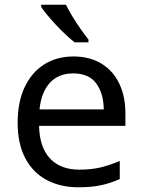

<svg xmlns="http://www.w3.org/2000/svg" viewBox="-20 -786 604 816"><path d="M292 -546Q361 -546 410.5 -516Q460 -486 486.5 -431.5Q513 -377 513 -304V-251H146Q148 -160 192.5 -112.5Q237 -65 317 -65Q368 -65 407.5 -74.5Q447 -84 489 -102V-25Q448 -7 408 1.5Q368 10 313 10Q237 10 178.5 -21Q120 -52 87.5 -113.5Q55 -175 55 -264Q55 -352 84.5 -415Q114 -478 167.5 -512Q221 -546 292 -546ZM291 -474Q228 -474 191.5 -433.5Q155 -393 148 -321H421Q420 -389 389 -431.5Q358 -474 291 -474ZM260 -766Q271 -744 287.5 -716.5Q304 -689 322.5 -663Q341 -637 356 -618V-606H297Q274 -624 245 -652.5Q216 -681 191.5 -709.5Q167 -738 155 -756V-766Z"/></svg>

Font: Noto Sans Ugaritic
Style: Regular
Weight: 400
Designer: Monotype Design Team
Foundry: Monotype Imaging Inc.
Version: Version 2.001; ttfautohint (v1.8.4.7-5d5b)